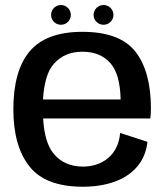

<svg xmlns="http://www.w3.org/2000/svg" viewBox="-20 -722 656 748"><path d="M303 5.5C434 5.5 541 -48.5 554.5 -169.5L448 -204C441 -117.5 378 -73 303 -73C254.5 -73 216 -90 188.5 -124C165 -152.5 151.5 -198 148 -260.5H565.5C567 -271.5 568 -284 568 -298.5C568 -396 547.5 -470.5 507 -521.5C466.5 -572.5 398 -598 301 -598C206.5 -598 138 -572.5 95.5 -522C53 -471 32 -395.5 32 -296C32 -200.5 53 -126.5 94.5 -74C136 -21 205.5 5.5 303 5.5ZM147.5 -334.5C151.5 -400 165.5 -446.5 189.5 -473C217.5 -505 255 -520.5 301 -520.5C348 -520.5 384.5 -505.5 410.5 -475.5C435.5 -447 448.5 -400 450 -334.5ZM217.5 -625.5C238.5 -625.5 256 -642.5 256 -664C256 -685 238.5 -702.5 217.5 -702.5C196 -702.5 179 -685 179 -664C179 -642.5 196 -625.5 217.5 -625.5ZM383.5 -625.5C404.5 -625.5 422 -642.5 422 -664C422 -685 404.5 -702.5 383.5 -702.5C362 -702.5 344.5 -685 344.5 -664C344.5 -642.5 362 -625.5 383.5 -625.5Z"/></svg>

Font: Anybody Medium
Style: Regular
Weight: 500
Designer: Tyler Finck
Foundry: Etcetera Type Company
Version: Version 1.110